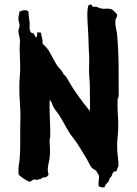

<svg xmlns="http://www.w3.org/2000/svg" viewBox="-20 -758 593 830"><path d="M379.9 -728.5Q395.5 -730.5 403.8 -726.1Q412.1 -721.7 420.9 -720.7Q425.8 -719.7 431.2 -720.2Q436.5 -720.7 442.4 -720.7Q455.1 -720.7 462.4 -717.8Q469.7 -714.8 477.5 -705.1Q479.5 -703.1 482.9 -699.7Q486.3 -696.3 486.3 -693.4Q486.3 -685.5 482.4 -679.7Q478.5 -673.8 478.5 -663.1Q478.5 -646.5 482.4 -630.4Q486.3 -614.3 487.3 -597.7Q492.2 -537.1 492.7 -476.1Q493.2 -415 493.2 -355.5Q493.2 -347.7 492.7 -341.3Q492.2 -335 488.3 -330.1V-317.4Q487.3 -292 489.3 -266.1Q491.2 -240.2 491.2 -214.8Q491.2 -192.4 488.8 -169.9Q486.3 -147.5 486.3 -124Q486.3 -102.5 489.3 -82Q492.2 -61.5 492.2 -40Q487.3 -31.2 486.3 -26.4Q485.4 -21.5 482.4 -17.6Q479.5 -15.6 476.1 -16.6Q472.7 -17.6 470.7 -14.6Q465.8 -8.8 463.9 -1Q461.9 6.8 454.1 11.7Q452.1 25.4 443.8 32.7Q435.5 40 431.6 51.8Q419.9 52.7 415.5 50.8Q411.1 48.8 406.2 46.9Q405.3 30.3 406.7 22.9Q408.2 15.6 408.2 7.8Q408.2 -2 403.3 -6.8Q398.4 -11.7 396.5 -19.5Q385.7 -26.4 381.8 -28.8Q377.9 -31.2 375 -35.2Q369.1 -43 365.2 -51.8Q361.3 -60.5 356.4 -68.4Q342.8 -90.8 328.6 -114.3Q314.5 -137.7 297.9 -160.2Q294.9 -165 291 -168.9Q287.1 -172.9 284.2 -177.7Q267.6 -204.1 252.9 -231.4Q238.3 -258.8 218.8 -283.2Q210.9 -293 207 -305.2Q203.1 -317.4 195.3 -326.2Q194.3 -321.3 194.3 -315.4Q194.3 -309.6 194.3 -304.7Q194.3 -271.5 195.8 -238.8Q197.3 -206.1 197.3 -172.9Q197.3 -166 195.8 -160.6Q194.3 -155.3 194.3 -148.4Q194.3 -138.7 195.3 -129.9Q196.3 -121.1 196.3 -112.3Q196.3 -101.6 195.8 -91.8Q195.3 -82 194.3 -72.3Q192.4 -59.6 189.5 -48.3Q186.5 -37.1 186.5 -25.4Q186.5 -18.6 188 -12.7Q189.5 -6.8 189.5 -2Q182.6 8.8 172.4 8.8Q162.1 8.8 155.3 16.6Q149.4 15.6 146 17.6Q142.6 19.5 139.6 19.5Q135.7 19.5 133.3 18.6Q130.9 17.6 127.9 17.6Q123 17.6 118.2 22.5Q113.3 27.3 108.4 27.3Q105.5 27.3 98.1 23.4Q90.8 19.5 82.5 14.2Q74.2 8.8 67.4 3.4Q60.5 -2 60.5 -4.9Q59.6 -9.8 59.6 -18.6Q59.6 -30.3 61 -41.5Q62.5 -52.7 64.5 -64.5Q67.4 -97.7 67.4 -130.4Q67.4 -163.1 67.4 -196.3Q67.4 -210 67.9 -223.6Q68.4 -237.3 68.4 -251Q68.4 -283.2 65.9 -315.9Q63.5 -348.6 63.5 -380.9Q63.5 -403.3 65.4 -425.3Q67.4 -447.3 67.4 -468.8Q67.4 -485.4 66.4 -501Q65.4 -516.6 65.4 -533.2Q64.5 -543.9 65.4 -556.2Q66.4 -568.4 66.4 -579.1Q66.4 -591.8 63 -603Q59.6 -614.3 59.6 -624Q59.6 -629.9 62 -635.3Q64.5 -640.6 64.5 -646.5Q64.5 -654.3 62 -662.1Q59.6 -669.9 59.6 -677.7Q59.6 -685.5 61.5 -692.4Q63.5 -699.2 63.5 -707Q77.1 -713.9 87.9 -713.9Q98.6 -713.9 103.5 -706.1Q103.5 -688.5 105.5 -679.2Q107.4 -669.9 108.4 -660.2Q108.4 -654.3 107.9 -646.5Q107.4 -638.7 108.4 -631.3Q109.4 -624 112.8 -619.1Q116.2 -614.3 125 -614.3Q127 -609.4 129.9 -605.5Q132.8 -601.6 133.8 -595.7Q139.6 -599.6 140.6 -606.4Q141.6 -613.3 140.6 -619.1Q145.5 -617.2 149.4 -617.7Q153.3 -618.2 157.2 -616.2Q159.2 -602.5 162.1 -592.3Q165 -582 164.1 -568.4Q183.6 -553.7 197.8 -526.9Q211.9 -500 224.6 -478.5Q231.4 -467.8 240.7 -458.5Q250 -449.2 254.9 -436.5Q262.7 -431.6 267.6 -423.8Q272.5 -416 276.4 -408.2Q295.9 -374 319.3 -341.8Q342.8 -309.6 368.2 -278.3Q369.1 -285.2 369.1 -291.5Q369.1 -297.9 369.1 -304.7L368.2 -392.6Q368.2 -400.4 367.7 -407.2Q367.2 -414.1 366.2 -421.9Q364.3 -447.3 365.2 -471.7Q366.2 -496.1 365.2 -521.5Q363.3 -547.9 362.8 -575.2Q362.3 -602.5 360.4 -629.9Q359.4 -646.5 358.4 -663.1Q357.4 -679.7 357.4 -696.3Q357.4 -716.8 361.3 -733.4Q363.3 -735.4 365.7 -736.8Q368.2 -738.3 372.1 -738.3Q377.9 -738.3 379.9 -728.5Z"/></svg>

Font: Caesar Dressing
Style: Regular
Weight: 400
Designer: Dathan Boardman
Foundry: Open Window
Version: Version 1.000